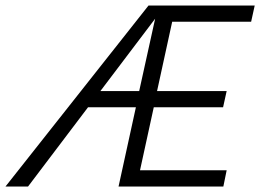

<svg xmlns="http://www.w3.org/2000/svg" viewBox="-54 -678 946 698"><path d="M859 -599H572L517 -347H770L757 -288H505L455 -59H770L758 0H377L440 -288H266L48 0H-34L486 -658H872ZM311 -347H452L510 -610Z"/></svg>

Font: EauTestInfant
Style: Italic
Weight: 400
Italic angle: -12°
Designer: Christian Thalmann (Catharsis Fonts)
Version: Version 0.001;PS 000.001;hotconv 1.0.88;makeotf.lib2.5.64775